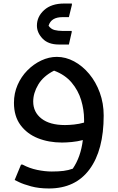

<svg xmlns="http://www.w3.org/2000/svg" viewBox="-20 -807 666 1087"><path d="M257 260Q200 260 156 248Q112 236 87.5 224Q63 212 63 212L99 125H108Q147 146 191 155Q235 164 273 164Q312 164 339.5 160.5Q367 157 392 148Q415 114 429 74Q443 34 449 -14Q418 -6 386.5 -3Q355 0 331 0Q256 0 194.5 -24.5Q133 -49 96 -99Q59 -149 59 -225Q59 -279 79.5 -326Q100 -373 135 -408.5Q170 -444 213.5 -464.5Q257 -485 302 -485Q352 -485 399.5 -459.5Q447 -434 485 -388.5Q523 -343 545 -282.5Q567 -222 567 -153Q567 43 487 151.5Q407 260 257 260ZM168 -232Q168 -172 215 -135.5Q262 -99 348 -99Q370 -99 399 -102Q428 -105 456 -113Q456 -122 456 -131Q456 -185 439.5 -240Q423 -295 385.5 -339.5Q348 -384 286 -407Q225 -376 196.5 -328Q168 -280 168 -232ZM189 -662Q189 -713 230 -750Q271 -787 343 -787H387V-779L370 -710H334Q269 -710 255 -661Q269 -642 289 -637Q309 -632 332 -632H386V-625L370 -555H313Q253 -555 221 -588.5Q189 -622 189 -662Z"/></svg>

Font: Kufam Medium
Style: Regular
Weight: 500
Designer: Wael Morcos, Artur Schmal
Foundry: Original Type
Version: Version 1.300; ttfautohint (v1.8.3)